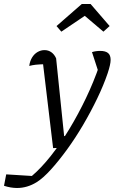

<svg xmlns="http://www.w3.org/2000/svg" viewBox="-113 -739 572 958"><path d="M-93 188 -82 131 46 139Q93 99 140.5 39Q188 -21 232.5 -94.5Q277 -168 316 -249.5Q355 -331 384 -416L386 -356L346 -479Q365 -485 387 -485Q413 -485 426 -474.5Q439 -464 439 -440Q439 -418 424 -373Q404 -314 372 -247.5Q340 -181 301.5 -115.5Q263 -50 221.5 7Q180 64 141 107Q102 150 70 170Q23 199 -28 199Q-59 199 -93 188ZM152 0 97 -460 121 -419Q82 -418 65 -416Q48 -414 33 -410Q36 -434 47 -452Q58 -470 74.5 -479.5Q91 -489 109 -489Q128 -489 143 -478.5Q158 -468 167 -448L207 -60H240L201 -2ZM339 -719 434 -609 403 -581 310 -660 193 -581 169 -609 295 -719Z"/></svg>

Font: Piazzolla 24pt
Style: Italic
Weight: 400
Italic angle: -11.3°
Designer: Juan Pablo del Peral
Foundry: Huerta Tipografica
Version: Version 2.005